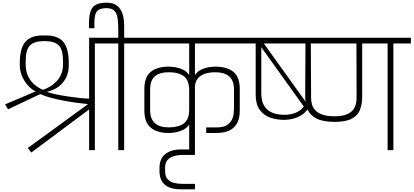

<svg xmlns="http://www.w3.org/2000/svg" viewBox="-20 -1122 3091 1435"><path d="M128 -652Q128 -760 169 -808.5Q210 -857 296 -857H326Q413 -857 453.5 -808.5Q494 -760 494 -652V-634Q494 -561 452 -507.5Q410 -454 330 -436Q356 -426 398.5 -417Q441 -408 488 -401Q535 -394 577.5 -389.5Q620 -385 646 -385V-840H820V-797H689V0H646V-304L214 18L188 -16L638 -344Q606 -347 559.5 -353Q513 -359 461.5 -368.5Q410 -378 362.5 -390.5Q315 -403 281 -419L40 -305L18 -342L247 -439Q216 -453 189 -483Q162 -513 145 -552.5Q128 -592 128 -634ZM172 -641Q172 -586 191.5 -549Q211 -512 236.5 -490.5Q262 -469 281.5 -460Q301 -451 301 -451Q301 -451 316 -456.5Q331 -462 353.5 -475Q376 -488 398.5 -510Q421 -532 436 -564.5Q451 -597 451 -641V-665Q451 -750 419.5 -782.5Q388 -815 312 -815Q236 -815 204 -782.5Q172 -750 172 -665Z M864 0V-797H746V-840H864V-898Q864 -948 859 -984.5Q854 -1021 835.5 -1041Q817 -1061 776 -1061Q741 -1061 720 -1050.5Q699 -1040 691 -1008Q683 -976 686 -911H645Q643 -981 652.5 -1023Q662 -1065 691 -1083.5Q720 -1102 776 -1102Q800 -1102 820.5 -1096.5Q841 -1091 857 -1078Q873 -1065 884.5 -1044.5Q896 -1024 902 -994.5Q908 -965 908 -925V-840H1040V-797H908V0Z M1521 -170Q1541 -170 1561.5 -170Q1582 -170 1602 -170Q1649 -170 1674.5 -186Q1700 -202 1712 -225.5Q1724 -249 1726.5 -273.5Q1729 -298 1729 -314Q1729 -349 1729 -383.5Q1729 -418 1729 -452Q1729 -520 1693 -551Q1657 -582 1587 -582Q1548 -582 1514.5 -571.5Q1481 -561 1460 -537.5Q1439 -514 1437 -475V0H1394V-187Q1393 -187 1392.5 -187Q1392 -187 1390 -187Q1375 -165 1349.5 -152Q1324 -139 1295.5 -133.5Q1267 -128 1242 -128Q1154 -128 1106.5 -168Q1059 -208 1059 -295Q1059 -336 1059 -376.5Q1059 -417 1059 -457Q1059 -546 1106.5 -585Q1154 -624 1242 -624Q1267 -624 1295.5 -618.5Q1324 -613 1349.5 -600.5Q1375 -588 1390 -565H1394V-797H968V-840H1863V-797H1437V-565H1441Q1456 -588 1481 -600.5Q1506 -613 1534 -618.5Q1562 -624 1587 -624Q1677 -624 1724.5 -585Q1772 -546 1772 -457V-294Q1772 -243 1754.5 -206Q1737 -169 1698 -148.5Q1659 -128 1594 -128H1521ZM1102 -301Q1102 -234 1137 -202Q1172 -170 1242 -170Q1315 -170 1354.5 -200Q1394 -230 1394 -301V-446Q1394 -522 1354.5 -552Q1315 -582 1242 -582Q1172 -582 1137 -551.5Q1102 -521 1102 -452Z M1341 293Q1282 294 1244.5 278.5Q1207 263 1189.5 232Q1172 201 1172 156V132Q1172 64 1217 28.5Q1262 -7 1341 -5H1437V36H1341Q1324 36 1302 39.5Q1280 43 1260 52.5Q1240 62 1227 81Q1214 100 1214 132V156Q1214 197 1233.5 218Q1253 239 1282.5 245.5Q1312 252 1341 252Q1366 252 1389.5 252Q1413 252 1437 252V293Q1413 293 1389.5 293Q1366 293 1341 293Z M1933 -425Q1933 -370 1951 -337.5Q1969 -305 1997 -289Q2025 -273 2056 -268Q2087 -263 2113 -264Q2154 -265 2190 -279.5Q2226 -294 2251 -325L1933 -769ZM2258 -797H1952L2279 -341L2293 -326Q2274 -292 2247 -271.5Q2220 -251 2192 -241.5Q2164 -232 2141.5 -229Q2119 -226 2108 -226Q2046 -226 1997 -244Q1948 -262 1919.5 -303.5Q1891 -345 1891 -414V-797H1791V-840H2258ZM2263 -797H2159V-840H3051V-797H2920V0H2877V-797H2687V-401Q2687 -347 2671.5 -304Q2656 -261 2612.5 -236.5Q2569 -212 2485 -211Q2394 -211 2345.5 -236Q2297 -261 2279 -304Q2261 -347 2261 -401ZM2303 -797Q2303 -762 2303.5 -713.5Q2304 -665 2304 -613Q2304 -561 2304.5 -513Q2305 -465 2305 -430Q2305 -414 2305 -391Q2305 -368 2311 -344Q2317 -320 2335 -299.5Q2353 -279 2388 -266Q2423 -253 2481 -253Q2536 -253 2568.5 -266Q2601 -279 2617.5 -299.5Q2634 -320 2639.5 -344Q2645 -368 2645 -391Q2645 -414 2645 -430L2644 -797Z"/></svg>

Font: Matangi Light
Style: Regular
Weight: 300
Designer: Prashant Pant
Foundry: The Graphic Ant
Version: Version 3.002